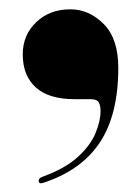

<svg xmlns="http://www.w3.org/2000/svg" viewBox="-20 -218 305 422"><path d="M144 0Q87 0 58.5 -26Q30 -52 30 -98.5Q30 -141 59.5 -169.2Q89 -197.5 134.5 -197.5Q176 -197.5 208 -165.2Q240 -133 240 -69Q240 34.5 199 95.8Q158 157 74.5 184Q65 187 65 179Q65 173.5 73.5 170.5Q123 152.5 150.8 127.2Q178.5 102 189.8 75Q201 48 201 26Q201 14 197 7Q193 0 179.5 0Z"/></svg>

Font: Fraunces 144pt S000 Black
Style: Regular
Weight: 900
Version: Version 1.000; ttfautohint (v1.8.3)